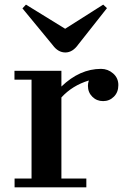

<svg xmlns="http://www.w3.org/2000/svg" viewBox="-20 -803 540 823"><path d="M243.2 -432.1Q321.8 -507.8 413.1 -507.8Q442.4 -507.8 464.8 -488.3Q487.3 -468.8 487.3 -438.2Q487.3 -407.7 468.3 -388.7Q449.2 -369.6 421.9 -369.6Q394.5 -369.6 375.7 -388.4Q356.9 -407.2 356.9 -435.1Q356.9 -446.3 360.8 -458Q290 -436.5 243.2 -385.3V-37.6H350.1V0H42.5V-37.6H115.2V-461.4H42V-499.5H243.2ZM206.1 -609.4 76.2 -767.1 91.3 -783.2 259.3 -679.7 422.4 -783.2 438.5 -768.1 315.9 -612.8Q291.5 -578.1 260.3 -578.1Q229 -578.1 206.1 -609.4Z"/></svg>

Font: Cantata One
Style: Regular
Weight: 400
Designer: Joana Maria Correia da Silva
Foundry: Joana Maria Correia da Silva
Version: Version 1.002